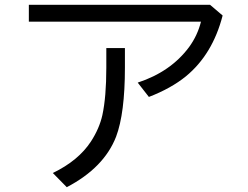

<svg xmlns="http://www.w3.org/2000/svg" viewBox="-20 -756 1039 806"><path d="M101.1 -735.8H861.8L914.6 -690.9Q872.6 -527.8 760.3 -435.5Q697.8 -384.8 605 -349.1L558.1 -409.2Q696.8 -454.6 773.9 -558.6Q809.1 -606.9 823.7 -665H101.1ZM426.3 -554.2H504.4V-472.2Q504.4 -280.3 467.3 -182.1Q416.5 -51.8 260.3 29.8L201.7 -29.8Q309.1 -81.5 361.8 -162.1Q397 -216.3 409.7 -272.5Q426.3 -349.1 426.3 -472.2Z"/></svg>

Font: UDEV Gothic 35
Style: Regular
Weight: 400
Version: v2.1.0; ttfautohint (v1.8.4.7-5d5b-dirty) -l 6 -r 45 -G 200 